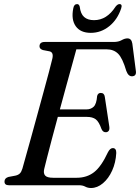

<svg xmlns="http://www.w3.org/2000/svg" viewBox="-20 -905 684 938"><path d="M366 0H23.5Q1.5 0 2 -18.5Q2 -34.5 21 -40.5L55.5 -47Q69 -50 76.8 -57.5Q84.5 -65 89.5 -81.5Q94.5 -100 105.8 -140Q117 -180 131.8 -233Q146.5 -286 162.2 -343.8Q178 -401.5 192.8 -455.8Q207.5 -510 219 -552.8Q230.5 -595.5 235.5 -617.5Q243 -648.5 223 -654L189.5 -660.5Q173 -666 173 -678.5Q173 -700 198.5 -700H535Q559 -700 574.2 -708.8Q589.5 -717.5 602.5 -717.5Q622.5 -717.5 626.5 -692L643.5 -560.5Q648 -534.5 627.5 -532.5Q607.5 -530 597 -558.5Q578.5 -621.5 556.8 -642.8Q535 -664 501 -664H353Q345.5 -637 332.8 -590.5Q320 -544 304.2 -487Q288.5 -430 272.5 -370.5H402Q424 -370.5 437.8 -383.8Q451.5 -397 454.5 -436Q458.5 -451 472 -451Q489.5 -451 492 -432L514 -286.5Q516 -272 510.8 -265.5Q505.5 -259 497 -259Q482.5 -258.5 475.5 -275.5Q463.5 -310 448 -322Q432.5 -334 403.5 -334H262.5Q247 -276.5 233.2 -224.8Q219.5 -173 209.8 -134.8Q200 -96.5 196 -79.5Q191 -58.5 200.5 -47.5Q210 -36.5 240 -36.5H354.5Q404.5 -36.5 439.8 -64Q475 -91.5 507.5 -161.5Q518 -181.5 531 -181.5Q548.5 -181.5 548 -157.5Q545.5 -110.5 528 -71.8Q510.5 -33 483 -9.8Q455.5 13.5 424.5 13.5Q409 13.5 396.5 6.8Q384 0 366 0ZM439.5 -806.5Q502 -806.5 544.5 -872.5Q554.5 -885 563.5 -885Q579 -885 572 -864Q554 -809.5 513.8 -777Q473.5 -744.5 423.5 -744.5Q373 -744.5 350 -777Q327 -809.5 338 -864.5Q341.5 -885 357 -885Q366 -885 369.5 -872.5Q373.5 -837.5 391 -822Q408.5 -806.5 439.5 -806.5Z"/></svg>

Font: Fraunces 72pt Soft
Style: Italic
Weight: 400
Italic angle: -16°
Version: Version 1.000;[b76b70a41]